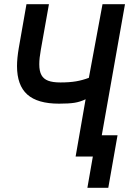

<svg xmlns="http://www.w3.org/2000/svg" viewBox="-20 -745 640 914"><path d="M422 0H340L387.5 -272.5Q361.5 -260 334.8 -255.8Q308 -251.5 261 -251.5Q158.5 -251.5 109.8 -295.2Q61 -339 61 -430.5Q61 -467.5 69.5 -517L106 -725H213L174.5 -509Q167 -468 167 -439Q167 -406.5 177.2 -387.8Q187.5 -369 209.2 -360.8Q231 -352.5 267.5 -352.5Q311 -352.5 341.8 -357.8Q372.5 -363 403 -374.5L468 -725H575L464.5 -101H539.5L495.5 149H396Z"/></svg>

Font: JuliaMono SemiBold
Style: Italic
Weight: 600
Italic angle: -9°
Monospace: yes
Designer: cormullion
Foundry: corm
Version: Version 0.056; ttfautohint (v1.8.4)